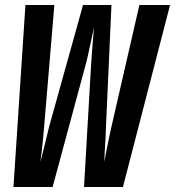

<svg xmlns="http://www.w3.org/2000/svg" viewBox="-20 -750 702 770"><path d="M34 0 82 -730H198L157 -242Q156 -228 153.5 -202.5Q151 -177 148 -149.5Q145 -122 142 -100Q148 -122 154.5 -149.5Q161 -177 167.5 -202.5Q174 -228 177 -242L313 -730H427L405 -242Q405 -228 403.5 -202.5Q402 -177 400.5 -149.5Q399 -122 398 -100Q402 -122 407.5 -149.5Q413 -177 418.5 -202.5Q424 -228 427 -242L539 -730H662L473 0H317L345 -485Q346 -502 348 -529.5Q350 -557 352.5 -587Q355 -617 357 -640Q352 -617 345.5 -587Q339 -557 333 -529.5Q327 -502 322 -485L191 0Z"/></svg>

Font: JetBrains Mono ExtraBold
Style: Italic
Weight: 800
Italic angle: -9°
Monospace: yes
Designer: Philipp Nurullin, Konstantin Bulenkov
Foundry: JetBrains
Version: Version 2.305; ttfautohint (v1.8.4.7-5d5b)